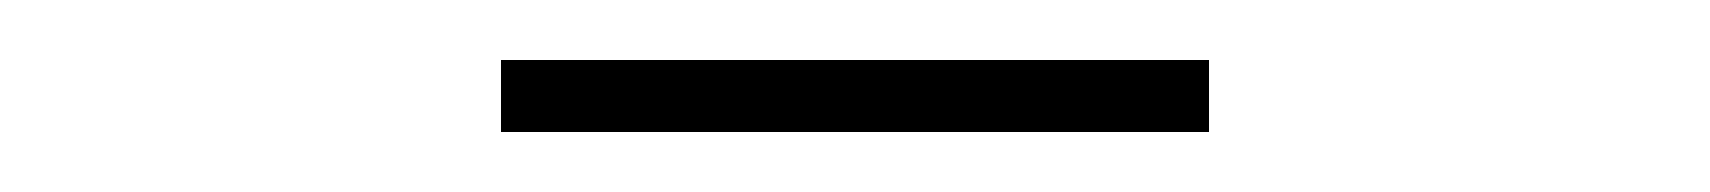

<svg xmlns="http://www.w3.org/2000/svg" viewBox="-20 -665 570 64"><path d="M147 -621V-645H383V-621Z"/></svg>

Font: Noto Sans Mono Condensed Thin
Style: Regular
Weight: 100
Width: 3
Designer: Monotype Design Team
Foundry: Monotype Imaging Inc.
Version: Version 2.014; ttfautohint (v1.8.4.7-5d5b)